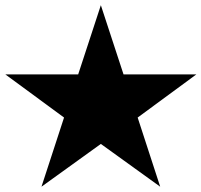

<svg xmlns="http://www.w3.org/2000/svg" viewBox="-36 -851 772 736"><path d="M-15.6 -565.9H263.7L350.6 -831.1L437.5 -565.9H716.8L491.7 -400.4L578.1 -135.3L350.6 -299.3L123 -135.3L209.5 -400.4Z"/></svg>

Font: Vazir Black FD-UI
Style: Black-FD-UI
Weight: 900
Designer: Saber Rastikerdar
Foundry: Saber Rastikerdar
Version: Version 30.0.0